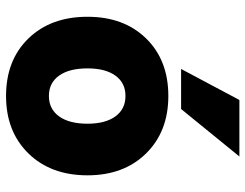

<svg xmlns="http://www.w3.org/2000/svg" viewBox="-108 -684 808 632"><g transform="rotate(90 296.0 -368.0)"><path d="M495.1 -752 338.9 -560.1H207L309.1 -752ZM35.2 -252Q35.2 -372.1 106.7 -445.1Q178.2 -518.1 295.9 -518.1Q413.1 -518.1 485.1 -444.8Q557.1 -371.6 557.1 -252Q557.1 -131.3 485.1 -57.6Q413.1 16.1 295.9 16.1Q178.2 16.1 106.7 -57.4Q35.2 -130.9 35.2 -252ZM387.2 -252Q387.2 -311 363 -344Q338.9 -377 295.9 -377Q252.9 -377 229 -344Q205.1 -311 205.1 -252Q205.1 -191.9 229 -158.4Q252.9 -125 295.9 -125Q338.9 -125 363 -158.4Q387.2 -191.9 387.2 -252Z"/></g></svg>

Font: Overused Grotesk ExtraBold
Style: Regular
Weight: 800
Version: Version 0.002